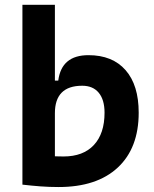

<svg xmlns="http://www.w3.org/2000/svg" viewBox="-20 -752 626 782"><path d="M218.3 9.8Q181.1 9.8 145 7.1Q108.9 4.4 71.3 0L119.6 -131.3Q145.5 -119.1 176.8 -116.9Q208 -114.7 238.8 -114.7Q318.8 -114.7 362.3 -161.3Q405.8 -207.9 405.8 -293Q405.8 -345.7 382.1 -374.3Q358.5 -402.8 314.9 -402.8Q203.6 -402.8 203.6 -291L173.3 -423.8H217.3Q230.5 -527.3 340.3 -527.3Q438 -527.3 491.5 -466.3Q544.9 -405.3 544.9 -293Q544.9 -148.9 459.7 -69.6Q374.5 9.8 218.3 9.8ZM71.3 0V-732.4H203.6V-8.8Z"/></svg>

Font: Cascadia Mono
Style: Regular
Weight: 400
Monospace: yes
Designer: Aaron Bell
Foundry: Saja Typeworks
Version: Version 2102.003